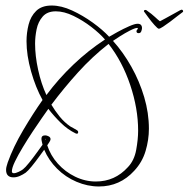

<svg xmlns="http://www.w3.org/2000/svg" viewBox="-20 -620 683 695"><path d="M632 -583Q636 -585 637 -585Q641 -585 642.5 -581.5Q644 -578 641 -576Q635 -572 622.5 -562Q610 -552 596 -541.5Q582 -531 570.5 -523.5Q559 -516 555 -516Q551 -516 539 -529.5Q527 -543 516.5 -557.5Q506 -572 503 -576Q501 -578 501 -579Q501 -584 506 -584Q509 -584 510 -583Q530 -569 541 -558.5Q552 -548 559 -543Q565 -546 579.5 -554Q594 -562 609.5 -570.5Q625 -579 632 -583ZM338 55Q297 55 257 38Q217 21 186.5 -9.5Q156 -40 140 -78Q134 -70 121 -52Q108 -34 94.5 -17.5Q81 -1 73 5Q63 12 51.5 17Q40 22 29 22Q2 22 2 -5Q2 -12 4 -18.5Q6 -25 8 -32Q28 -88 64 -149Q100 -210 134 -258Q109 -303 92.5 -361.5Q76 -420 76 -471Q76 -501 83.5 -531Q91 -561 111 -580.5Q131 -600 167 -600Q202 -600 241 -582Q280 -564 316 -538Q352 -512 375 -487Q385 -493 406 -504.5Q427 -516 447.5 -525Q468 -534 478 -534Q494 -534 494 -518Q494 -514 491.5 -507Q489 -500 482 -500Q474 -500 474 -507Q474 -510 476.5 -512.5Q479 -515 479 -516Q479 -519 477 -519Q469 -519 450.5 -509.5Q432 -500 414 -488.5Q396 -477 389 -472Q426 -431 455.5 -378.5Q485 -326 502 -268.5Q519 -211 519 -154Q519 -114 507 -73.5Q495 -33 466 -2Q414 55 338 55ZM148 -276Q192 -335 245.5 -386Q299 -437 360 -477Q341 -499 310.5 -522.5Q280 -546 246 -562.5Q212 -579 182 -579Q151 -579 134.5 -560Q118 -541 112.5 -514Q107 -487 107 -462Q107 -418 118 -367.5Q129 -317 148 -276ZM327 37Q396 37 443 -15Q466 -39 473 -77.5Q480 -116 480 -147Q480 -227 451.5 -312Q423 -397 373 -461Q314 -415 262.5 -358Q211 -301 166 -241Q179 -219 196 -198Q213 -177 235 -162Q240 -159 246 -156Q252 -153 258 -149Q260 -148 261.5 -146Q263 -144 263 -142Q263 -136 258 -136Q256 -136 254 -137Q225 -151 200 -175.5Q175 -200 155 -226Q148 -216 132.5 -194Q117 -172 98.5 -144Q80 -116 62.5 -87Q45 -58 34 -35Q23 -12 23 0Q23 7 30 7Q37 7 47.5 2Q58 -3 63 -7Q71 -13 85.5 -31Q100 -49 114 -68.5Q128 -88 134 -96Q133 -101 131.5 -107Q130 -113 130 -118Q130 -130 144 -130Q149 -130 156 -126.5Q163 -123 163 -116Q163 -112 158 -104.5Q153 -97 151 -94Q163 -57 189.5 -27.5Q216 2 252 19.5Q288 37 327 37ZM145 -114V-118L143 -115Q145 -115 145 -114Z"/></svg>

Font: Sassy Frass
Style: Regular
Weight: 400
Designer: Robert E. Leuschke
Foundry: Robert E. Leuschke
Version: Version 1.010; ttfautohint (v1.8.3)